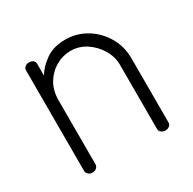

<svg xmlns="http://www.w3.org/2000/svg" viewBox="-114 -595 715 712"><g transform="rotate(-30 243.5 -239.0)"><path d="M89 0Q79 0 72 -6.5Q65 -13 65 -21V-452Q65 -461 72 -466.5Q79 -472 89 -472Q100 -472 106.5 -466.5Q113 -461 113 -452V-402Q130 -431 163.5 -454.5Q197 -478 247 -478Q296 -478 336.5 -453.5Q377 -429 401.5 -387.5Q426 -346 426 -295V-21Q426 -11 418.5 -5.5Q411 0 401 0Q393 0 385 -5.5Q377 -11 377 -21V-295Q377 -330 358.5 -361Q340 -392 310 -412Q280 -432 243 -432Q211 -432 181.5 -415.5Q152 -399 133 -368.5Q114 -338 114 -295V-21Q114 -13 107 -6.5Q100 0 89 0Z"/></g></svg>

Font: Dosis Light
Style: Regular
Weight: 300
Designer: EdgarTolentino, PabloImpallari, IginoMarini
Foundry: EdgarTolentino, PabloImpallari, IginoMarini
Version: Version 3.001; ttfautohint (v1.8.2)